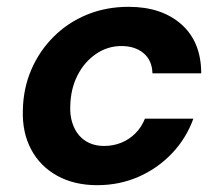

<svg xmlns="http://www.w3.org/2000/svg" viewBox="-20 -531 648 563"><path d="M265 12Q198 12 148 -15.5Q98 -43 71.5 -92.5Q45 -142 47 -207Q48 -271 71.5 -326Q95 -381 137 -423Q179 -465 235 -488Q291 -511 357 -511Q454 -511 512 -459.5Q570 -408 570 -316H427Q426 -354 401 -375Q376 -396 336 -396Q295 -396 261 -372.5Q227 -349 207 -309.5Q187 -270 186 -219Q185 -193 192 -171Q199 -149 212 -134Q225 -119 243.5 -111Q262 -103 285 -103Q312 -103 335.5 -112.5Q359 -122 377 -140Q395 -158 405 -183H547Q526 -125 484 -81Q442 -37 386 -12.5Q330 12 265 12Z"/></svg>

Font: DM Sans 20pt
Style: Bold Italic
Weight: 700
Italic angle: -10°
Version: Version 4.004;gftools[0.9.30]